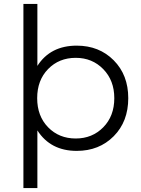

<svg xmlns="http://www.w3.org/2000/svg" viewBox="-20 -762 718 976"><path d="M370 -530Q484 -530 558 -455.5Q632 -381 632 -263Q632 -144 558 -69.5Q484 5 370 5Q237 5 170 -99V194H99V-742H170V-427Q236 -530 370 -530ZM365 -58Q449 -58 505 -115Q561 -172 561 -263Q561 -353 505 -410.5Q449 -468 365 -468Q280 -468 224.5 -411Q169 -354 169 -263Q169 -172 224.5 -115Q280 -58 365 -58Z"/></svg>

Font: mBank
Style: Regular
Weight: 400
Designer: Julieta Ulanovsky
Foundry: Julieta Ulanovsky
Version: Version 7.200;PS 007.200;hotconv 1.0.88;makeotf.lib2.5.64775